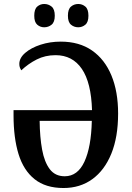

<svg xmlns="http://www.w3.org/2000/svg" viewBox="-20 -934 661 964"><path d="M299 10Q209 10 153.5 -34.5Q98 -79 73 -160.5Q48 -242 48 -355V-381H442Q438 -519 391 -588Q344 -657 259 -657Q207 -657 164.5 -635.5Q122 -614 87 -581Q83 -587 80 -594.5Q77 -602 77 -613Q77 -643 106.5 -668.5Q136 -694 183.5 -709.5Q231 -725 285 -725Q378 -725 442 -680.5Q506 -636 539.5 -555Q573 -474 573 -364Q573 -246 539 -162.5Q505 -79 443.5 -34.5Q382 10 299 10ZM305 -49Q370 -49 404 -122.5Q438 -196 441 -327H179Q180 -245 191.5 -182.5Q203 -120 230 -84.5Q257 -49 305 -49ZM373 -797Q352 -797 336.5 -810Q321 -823 321 -855Q321 -888 336.5 -901Q352 -914 373 -914Q393 -914 408.5 -901Q424 -888 424 -855Q424 -823 408.5 -810Q393 -797 373 -797ZM202 -797Q182 -797 167 -810Q152 -823 152 -855Q152 -888 167 -901Q182 -914 202 -914Q223 -914 239 -901Q255 -888 255 -855Q255 -823 239 -810Q223 -797 202 -797Z"/></svg>

Font: Noto Serif Condensed SemiBold
Style: Regular
Weight: 600
Width: 3
Designer: Monotype Design Team
Foundry: Monotype Imaging Inc.
Version: Version 2.013